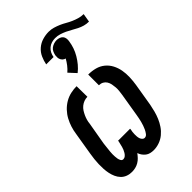

<svg xmlns="http://www.w3.org/2000/svg" viewBox="-248 -918 1015 1015"><g transform="rotate(-45 260.0 -410.0)"><path d="M274 8Q261 8 249 5Q237 2 228 -5Q219 -12 212 -21.5Q205 -31 201 -43Q193 -32 183.5 -22Q174 -12 162 -5Q150 2 137 5Q124 8 111 8Q93 8 77 2Q61 -4 49.5 -16Q38 -28 31 -43.5Q24 -59 20.5 -76Q17 -93 16 -110.5Q15 -128 15.5 -145.5Q16 -163 18 -181Q20 -199 23 -217L44 -344Q47 -366 54 -388Q61 -410 72 -430.5Q83 -451 99.5 -468.5Q116 -486 136.5 -498Q157 -510 179.5 -515Q202 -520 224 -520L225 -440Q212 -440 199.5 -435.5Q187 -431 176.5 -422.5Q166 -414 159 -403Q152 -392 146.5 -380Q141 -368 137.5 -355.5Q134 -343 133 -331L111 -204Q110 -195 109 -186Q108 -177 107 -168Q106 -159 105 -149.5Q104 -140 104 -131Q104 -122 104.5 -113.5Q105 -105 106.5 -96.5Q108 -88 112.5 -80Q117 -72 126 -72Q135 -72 142 -78Q149 -84 153.5 -91.5Q158 -99 161.5 -107Q165 -115 167 -123Q169 -131 171 -139.5Q173 -148 175 -156V-161H265V-156Q263 -148 262 -139.5Q261 -131 261 -123Q261 -115 261.5 -107Q262 -99 264.5 -91.5Q267 -84 272.5 -78Q278 -72 286 -72Q297 -72 304.5 -82Q312 -92 317 -102.5Q322 -113 325.5 -123.5Q329 -134 332 -145Q335 -156 337 -167Q339 -178 341 -189L362 -316Q364 -329 365.5 -342.5Q367 -356 366 -369Q365 -382 362.5 -394.5Q360 -407 353.5 -417.5Q347 -428 336 -434Q325 -440 311 -440V-520Q338 -520 362.5 -513.5Q387 -507 406 -491.5Q425 -476 436.5 -454Q448 -432 452.5 -407Q457 -382 456 -355.5Q455 -329 451 -303L430 -176Q426 -155 420.5 -134Q415 -113 406.5 -93Q398 -73 385.5 -54.5Q373 -36 355.5 -21.5Q338 -7 316.5 0.5Q295 8 274 8ZM192 -715Q196 -737 206 -759.5Q216 -782 234.5 -798Q253 -814 276.5 -821Q300 -828 323 -828Q341 -828 358 -823Q375 -818 391 -811Q407 -804 421.5 -795.5Q436 -787 452 -780Q468 -773 485 -768Q502 -763 520 -763L512 -715Q494 -715 478 -719.5Q462 -724 447 -731.5Q432 -739 417.5 -747.5Q403 -756 388 -763Q373 -770 357 -775Q341 -780 323 -780Q310 -780 296.5 -776Q283 -772 272 -762.5Q261 -753 255 -740.5Q249 -728 247 -715ZM277 -565 240 -605Q255 -618 266.5 -633Q278 -648 287 -664Q279 -666 273 -671Q267 -676 263.5 -683Q260 -690 259.5 -698Q259 -706 260 -715Q262 -725 266.5 -735.5Q271 -746 280 -753Q289 -760 300 -763.5Q311 -767 321 -767Q331 -767 341 -763.5Q351 -760 357 -753Q363 -746 364.5 -735.5Q366 -725 364 -715Q361 -694 354 -673.5Q347 -653 335.5 -633.5Q324 -614 309.5 -596.5Q295 -579 277 -565Z"/></g></svg>

Font: Iosevka SS18 Medium
Style: Italic
Weight: 500
Italic angle: -9°
Monospace: yes
Designer: Belleve Invis
Foundry: Belleve Invis
Version: Version 25.1.1; ttfautohint (v1.8.4)